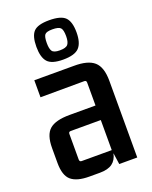

<svg xmlns="http://www.w3.org/2000/svg" viewBox="-166 -994 863 1092"><g transform="rotate(-20 265.5 -448.0)"><path d="M181 9Q106 9 71.5 -20.5Q37 -50 37 -126V-216Q37 -296 73.5 -327.5Q110 -359 195 -359H352V-498Q352 -511 339 -511L74 -510V-613H312Q398 -614 436 -580.5Q474 -547 474 -464V0H365L355 -69Q347 -30 320.5 -10.5Q294 9 245 9ZM352 -89V-271H170Q157 -271 157 -258V-103Q157 -89 170 -89ZM269 -667Q200 -667 175 -695.5Q150 -724 150 -787Q150 -852 175 -878.5Q200 -905 269 -905Q340 -905 366.5 -878.5Q393 -852 393 -787Q393 -724 366.5 -695.5Q340 -667 269 -667ZM269 -723Q307 -723 318.5 -738Q330 -753 330 -787Q330 -825 318.5 -837.5Q307 -850 269 -850Q233 -850 223 -837.5Q213 -825 213 -787Q213 -753 223 -738Q233 -723 269 -723Z"/></g></svg>

Font: Kdam Thmor Pro
Style: Regular
Weight: 400
Designer: Sovichet Tep, Longdey Hak
Foundry: Anagata Design
Version: Version 1.003; ttfautohint (v1.8.4.7-5d5b)